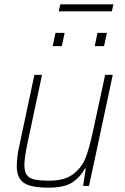

<svg xmlns="http://www.w3.org/2000/svg" viewBox="-20 -854 573 882"><path d="M57 -91Q57 -134 70 -190L138 -510H173L106 -195Q92 -128 92 -96Q92 -66 103 -50.5Q114 -35 138 -29.5Q162 -24 207 -24Q278 -24 317.5 -55Q357 -86 373.5 -129.5Q390 -173 406 -246L463 -510H498L389 0H362L374 -80H370Q348 -39 311.5 -15.5Q275 8 202 8Q121 8 89 -14.5Q57 -37 57 -91ZM222 -642 235 -703H277L264 -642ZM415 -642 428 -703H471L458 -642ZM250 -802 257 -834H501L494 -802Z"/></svg>

Font: Saira Semi Condensed Thin
Style: Italic
Weight: 100
Width: 4
Italic angle: -12°
Designer: Hector Gatti with collaboration of the Omnibus-Type team
Foundry: Omnibus-Type
Version: Version 1.001; ttfautohint (v1.8)